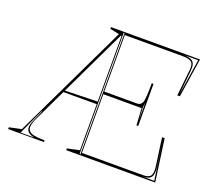

<svg xmlns="http://www.w3.org/2000/svg" viewBox="-118 -873 1178 1038"><g transform="rotate(20 470.5 -354.0)"><path d="M354 0V-10L424 -25V-708H866L832 -484H817L833 -635Q837 -668 823.5 -680.5Q810 -693 772 -693H439V-368H628Q638 -368 645 -372.5Q652 -377 656 -385Q661 -396 663 -424Q665 -452 665 -498H675V-256H665L659 -353H439V-15H789Q823 -15 833.5 -30Q844 -45 839 -83L817 -243H832L866 0ZM20 0V-10L90 -25L407 -687L354 -698V-708H426V-682L420 -683L143 -103Q139 -96 136.5 -88.5Q134 -81 132 -74.5Q130 -68 129 -62.5Q128 -57 128 -52Q128 -37 137.5 -27.5Q147 -18 168.5 -14Q190 -10 226 -10V0ZM90 -5H168Q144 -10 132.5 -20.5Q121 -31 121 -50Q121 -56 124.5 -67.5Q128 -79 137 -100Q146 -121 160 -153H157ZM227 -290V-300L426 -305V-290ZM429 -5H434V-703H429ZM789 -7H858L825 -236L846 -84Q852 -43 839.5 -25Q827 -7 789 -7ZM668 -288V-388Q668 -384 667 -379Q666 -374 665.5 -369.5Q665 -365 664 -360ZM826 -491 858 -701H772Q813 -701 828.5 -686Q844 -671 840 -634Z"/></g></svg>

Font: Kalnia Glaze Thin Thin
Style: Regular
Weight: 250
Version: Version 1.110